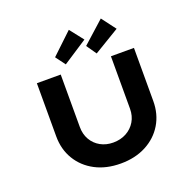

<svg xmlns="http://www.w3.org/2000/svg" viewBox="-162 -1131 1308 1301"><g transform="rotate(-20 492.0 -480.0)"><path d="M492 6Q387 6 308.5 -35.5Q230 -77 186 -150Q142 -223 142 -317V-700H314V-322Q314 -270 337 -230Q360 -190 400.5 -167.5Q441 -145 492 -145Q545 -145 586.5 -167.5Q628 -190 652 -230Q676 -270 676 -322V-700H842V-317Q842 -223 798 -150Q754 -77 675 -35.5Q596 6 492 6ZM370 -753 318 -823 469 -966 546 -868ZM592 -751 542 -823 699 -964 776 -862Z"/></g></svg>

Font: Lexend Peta
Style: Bold
Weight: 700
Designer: Bonnie Shaver-Troup, Thomas Jockin
Foundry: Lexend
Version: Version 1.007